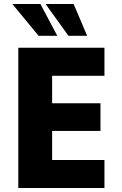

<svg xmlns="http://www.w3.org/2000/svg" viewBox="-20 -945 612 965"><path d="M72 0V-705H505V-564H242V-426H485V-287H242V-141H505V0ZM324 -765 209 -925H350L418 -765ZM174 -765 42 -925H183L268 -765Z"/></svg>

Font: Nunito Sans 7pt Condensed Black
Style: Regular
Weight: 900
Width: 3
Designer: Vernon Adams
Foundry: Vernon Adams
Version: Version 3.101;gftools[0.9.27]